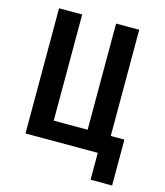

<svg xmlns="http://www.w3.org/2000/svg" viewBox="-123 -791 887 1034"><g transform="rotate(15 320.0 -274.0)"><path d="M480 0H77V-698H206V-106H395V-698H524V-106H600V150H480Z"/></g></svg>

Font: Writer SemiBold
Style: Regular
Weight: 600
Monospace: yes
Designer: Mike Abbink, Paul van der Laan, Pieter van Rosmalen
Foundry: Bold Monday
Version: Version 2.001 2020